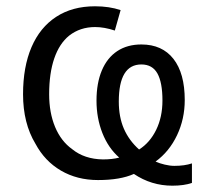

<svg xmlns="http://www.w3.org/2000/svg" viewBox="-20 -566 662 614"><path d="M408.2 -9.8Q364.7 9.8 293.5 9.8Q226.6 9.8 174.8 -20.5Q123 -50.8 93.3 -106.4Q53.7 -171.9 53.7 -264.6Q53.7 -352.1 80.8 -415.3Q107.9 -478.5 159.7 -512.2Q211.4 -545.9 283.7 -545.9Q329.6 -545.9 365.7 -533.7L347.2 -468.3Q313.5 -479.5 284.2 -479.5Q236.3 -479.5 201.2 -452.1Q169.9 -426.8 153.6 -379.4Q137.2 -332 137.2 -264.6Q137.2 -205.6 156.2 -159.9Q175.3 -114.3 210.9 -88.9Q250 -57.1 309.1 -56.2Q338.9 -56.2 361.3 -62Q326.2 -92.8 307.4 -140.6Q288.6 -188.5 288.6 -244.1Q288.6 -300.3 305.7 -340.8Q322.8 -381.3 355 -402.6Q387.2 -423.8 432.1 -423.8Q498.5 -423.8 534.7 -377.7Q570.8 -331.5 570.8 -246.1Q570.8 -185.5 546.1 -133.5Q521.5 -81.5 477.5 -49.3Q490.2 -43.5 506.8 -39.6Q523.4 -35.6 537.6 -35.6Q570.3 -35.6 593.8 -43.5V19Q568.4 27.8 531.2 27.8Q463.9 27.8 408.2 -9.8ZM499.5 -244.6Q499.5 -302.2 483.4 -331.1Q467.3 -359.9 432.1 -359.9Q359.9 -359.9 359.9 -241.2Q359.9 -191.9 376.2 -154.3Q392.6 -116.7 424.8 -87.9Q459.5 -109.9 479.5 -150.9Q499.5 -191.9 499.5 -244.6Z"/></svg>

Font: Viking Open Sans
Style: Regular
Weight: 400
Foundry: Ascender Corporation
Version: Version 2.001